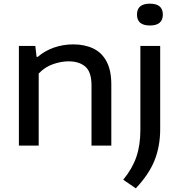

<svg xmlns="http://www.w3.org/2000/svg" viewBox="-20 -794 977 1047"><path d="M83 0V-543.5H172.5L179.5 -484H186Q224 -517 274.2 -534.5Q324.5 -552 379.5 -552Q441 -552 487.8 -530Q534.5 -508 560.8 -459.5Q587 -411 587 -333V0H479V-328.5Q479 -401 445.8 -430.2Q412.5 -459.5 353.5 -459.5Q313 -459.5 268.8 -444Q224.5 -428.5 191 -393V0ZM720.5 233 652 186Q701.5 126 723.5 61.8Q745.5 -2.5 745.5 -85.5V-543.5H853.5V-90Q853.5 3.5 822.8 80.5Q792 157.5 720.5 233ZM797.5 -655Q727 -655 727 -714.5Q727 -774 797.5 -774Q868 -774 868 -714.5Q868 -655 797.5 -655Z"/></svg>

Font: Encode Sans Expanded Medium
Style: Regular
Weight: 500
Width: 7
Designer: Multiple Designers
Foundry: Impallari Type
Version: Version 3.000; ttfautohint (v1.8.3) -l 8 -r 50 -G 200 -x 14 